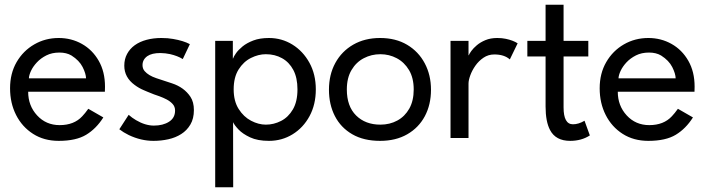

<svg xmlns="http://www.w3.org/2000/svg" viewBox="-20 -583 2995 811"><path d="M228 12Q166 12 119.8 -17.5Q73.5 -47 48 -97.2Q22.5 -147.5 22.5 -210Q22.5 -273 50.2 -320.8Q78 -368.5 124.8 -395.5Q171.5 -422.5 228 -422.5Q281.5 -422.5 326 -397.5Q370.5 -372.5 397 -326.2Q423.5 -280 423.5 -217Q423.5 -206 423 -195.5H99Q99 -136.5 136.8 -95.5Q174.5 -54.5 232 -54.5Q293 -54.5 327.5 -92Q339 -104 353 -123.5L416.5 -87Q386.5 -39.5 344 -13.8Q301.5 12 228 12ZM343.5 -252Q343 -272 329 -299.8Q315 -327.5 282 -348.5Q261 -361 231 -361Q199.5 -361 175.8 -349Q152 -337 135.8 -319.5Q119.5 -302 111 -283.8Q102.5 -265.5 102 -252Z M628.5 12Q575.5 12 524 -12.5Q501.5 -23.5 484 -37L523.5 -98Q537.5 -85.5 554.5 -75.5Q593.5 -52.5 630 -52.5Q668.5 -52.5 694 -68.8Q719.5 -85 719.5 -116Q719.5 -132.5 709.2 -143.8Q699 -155 684.2 -162.8Q669.5 -170.5 653 -176.5Q633.5 -182.5 601.5 -196L587.5 -202Q567 -210.5 549 -224Q505 -256 505 -305.5Q505 -333.5 516.8 -355.2Q528.5 -377 549.2 -392Q570 -407 599 -414.8Q628 -422.5 661.5 -422.5Q689.5 -422.5 711 -418.5Q755 -411 782 -396.5L752 -333.5Q730.5 -347 698 -354.5Q679.5 -358.5 657.5 -359Q621.5 -359 602.5 -346Q582 -331.5 582 -308Q582 -293 591 -282.5Q607 -264 640.2 -252.8Q673.5 -241.5 706.5 -231Q758 -214 784.5 -174Q799 -152 799 -118Q799 -82 784.2 -57Q769.5 -32 745.5 -16.8Q721.5 -1.5 691.2 5.2Q661 12 628.5 12Z M965 208H889V-410.5H963.5V-336H964.5Q967 -344 976.8 -358Q986.5 -372 1004.5 -386.8Q1022.5 -401.5 1050 -412Q1077.5 -422.5 1116 -422.5Q1170 -422.5 1215 -394.8Q1260 -367 1287 -318Q1314 -269 1314 -205.5Q1314 -141.5 1287.5 -92.5Q1261 -43.5 1216 -15.8Q1171 12 1116 12Q1068 12 1036.5 -2.8Q1005 -17.5 987.5 -36Q970 -54.5 964.5 -67ZM1103 -56.5Q1136.5 -56.5 1167.2 -72.2Q1198 -88 1217.2 -121Q1236.5 -154 1236.5 -205.5Q1236.5 -254.5 1219 -287.5Q1201.5 -320.5 1171.2 -337.2Q1141 -354 1103 -354Q1071.5 -354 1040 -338.2Q1008.5 -322.5 987.8 -289.5Q967 -256.5 967 -205.5Q967 -156 988 -122.8Q1009 -89.5 1040.5 -73Q1072 -56.5 1103 -56.5Z M1585.5 12Q1516 12 1467.8 -16Q1419.5 -44 1394.5 -92.8Q1369.5 -141.5 1369.5 -204Q1369.5 -268 1396.5 -317.2Q1423.5 -366.5 1472.2 -394.5Q1521 -422.5 1585.5 -422.5Q1651.5 -422.5 1699.8 -393.8Q1748 -365 1774.2 -315.5Q1800.5 -266 1800.5 -204Q1800.5 -141 1774.5 -92.2Q1748.5 -43.5 1700.2 -15.8Q1652 12 1585.5 12ZM1586.5 -56.5Q1626.5 -56.5 1658.2 -73.8Q1690 -91 1708.8 -124.2Q1727.5 -157.5 1727.5 -205Q1727.5 -253.5 1707.8 -286.8Q1688 -320 1656 -337Q1624 -354 1586.5 -354Q1549 -354 1516.8 -337.2Q1484.5 -320.5 1464.8 -287.2Q1445 -254 1445 -205Q1445 -134 1484.2 -95.2Q1523.5 -56.5 1586.5 -56.5Z M1959 0H1883V-410.5H1959V-349.5H1960Q1962.5 -356 1971 -367.8Q1979.5 -379.5 1994.2 -392Q2009 -404.5 2030.5 -413.5Q2052 -422.5 2080.5 -422.5Q2100.5 -422.5 2116.5 -419Q2147.5 -412.5 2166.5 -400L2133.5 -332Q2110 -353 2068 -353Q2042.5 -353 2022.2 -339.2Q2002 -325.5 1988 -305.5Q1974 -285.5 1966.5 -264.8Q1959 -244 1959 -230Z M2388.5 12Q2327.5 12 2303.5 -33.5Q2284.5 -69 2284.5 -133V-344.5H2207.5V-410.5H2284.5V-563H2360.5V-410.5H2465V-344.5H2360.5V-129.5Q2360.5 -58 2400 -58Q2424 -58 2449 -73L2471.5 -11Q2436 12 2388.5 12Z M2718.5 12Q2656.5 12 2610.2 -17.5Q2564 -47 2538.5 -97.2Q2513 -147.5 2513 -210Q2513 -273 2540.8 -320.8Q2568.5 -368.5 2615.2 -395.5Q2662 -422.5 2718.5 -422.5Q2772 -422.5 2816.5 -397.5Q2861 -372.5 2887.5 -326.2Q2914 -280 2914 -217Q2914 -206 2913.5 -195.5H2589.5Q2589.5 -136.5 2627.2 -95.5Q2665 -54.5 2722.5 -54.5Q2783.5 -54.5 2818 -92Q2829.5 -104 2843.5 -123.5L2907 -87Q2877 -39.5 2834.5 -13.8Q2792 12 2718.5 12ZM2834 -252Q2833.5 -272 2819.5 -299.8Q2805.5 -327.5 2772.5 -348.5Q2751.5 -361 2721.5 -361Q2690 -361 2666.2 -349Q2642.5 -337 2626.2 -319.5Q2610 -302 2601.5 -283.8Q2593 -265.5 2592.5 -252Z"/></svg>

Font: Lucymar Sans
Style: Regular
Weight: 400
Foundry: The League of Moveable Type (original font) / Main changes by Cristiano Sobral with portions from Mirco Monsees
Version: Version 2.001;August 30, 2020;FontCreator 13.0.0.2681 64-bit